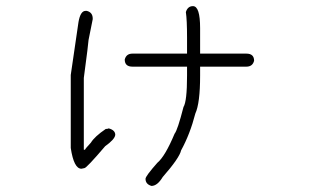

<svg xmlns="http://www.w3.org/2000/svg" viewBox="-20 -446 1040 632"><path d="M615.2 -425.8Q638.7 -425.8 638.7 -353.5V-269.5H791Q816.4 -269.5 816.4 -246.1Q811.5 -226.6 791 -226.6H638.7V-197.3Q638.7 -106.4 623 -72.3Q605.5 -4.4 576.2 48.8Q570.8 73.7 515.6 136.7Q498 166 478.5 166Q459 160.2 459 142.6Q459 133.8 498 89.8Q523.4 68.8 554.7 -5.9Q564.5 -17.6 584 -93.8Q595.7 -112.3 595.7 -197.3V-226.6H416Q390.6 -226.6 390.6 -250Q395.5 -269.5 416 -269.5H595.7V-322.3Q595.7 -380.4 591.8 -406.2Q597.7 -425.8 615.2 -425.8ZM265.6 -410.2Q285.2 -405.3 285.2 -384.8V-382.8L271.5 -314.5Q271.5 -306.6 255.9 -189.5V46.9H259.8Q259.8 44.4 279.3 23.4Q291.5 3.4 328.1 -21.5Q334.5 -21.5 337.9 -23.4Q359.4 -17.6 359.4 -2Q357.9 12.7 326.2 35.2Q264.6 107.4 257.8 107.4L248 109.4Q223.1 109.4 212.9 41V-199.2L238.3 -373Q244.6 -410.2 261.7 -410.2Z"/></svg>

Font: CEF Fonts CJK Mono
Style: Regular
Weight: 400
Designer: PartyBoss (派对大魔王)
Version: Release 2.25